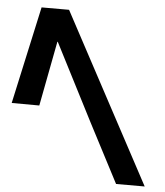

<svg xmlns="http://www.w3.org/2000/svg" viewBox="-55 -704 643 748"><g transform="rotate(5 266.0 -330.0)"><path d="M152 -532 307.5 -228.5 426.5 0H538.5L185 -660H77.5L-6 -279L102 -278.5L150.5 -532Z"/></g></svg>

Font: Font.Observer
Style: Regular
Weight: 500
Italic angle: 9°
Version: Version 1.001;FEAKit 1.0